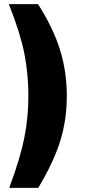

<svg xmlns="http://www.w3.org/2000/svg" viewBox="-20 -732 444 934"><path d="M25 182Q79 36 98.5 -62.5Q118 -161 118 -266Q118 -373 98.5 -471.5Q79 -570 23 -712H165Q240 -594 272.5 -488Q305 -382 305 -266Q305 -150 273.5 -47.5Q242 55 166 182Z"/></svg>

Font: Muli Black
Style: Regular
Weight: 900
Designer: Vernon Adams
Foundry: Vernon Adams
Version: Version 2.001